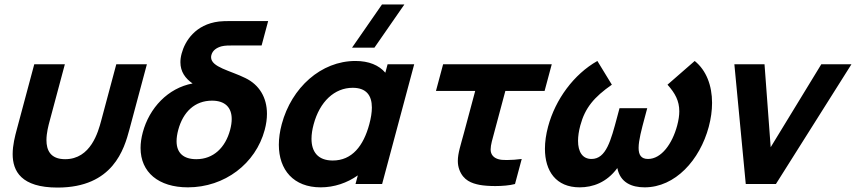

<svg xmlns="http://www.w3.org/2000/svg" viewBox="-20 -830 3860 866"><path d="M56 -247C47.7 -216.3 37.1 -175.4 37.1 -135C37.1 -58.6 75.2 16 239.5 16C490.5 16 540.1 -158 564 -247L642.5 -540H504.5L436.2 -285C423 -236 389.8 -112 273.8 -112C206.7 -112 189.5 -153.5 189.5 -198C189.5 -230.4 198.6 -264.4 204.2 -285L272.5 -540H134.5Z M1086.6 -478C1019.2 -511.6 932.1 -526.9 932.1 -571.7C932.1 -575 932.5 -578.4 933.5 -582C939.1 -603 957.3 -615 978.9 -621C995 -625 1012 -625 1035 -625H1160L1189.5 -735H1033.5C997.5 -735 984.5 -735 967.9 -733C860.5 -720 814.1 -644 799.4 -589C795.5 -574.7 793.7 -561.5 793.7 -549.3C793.7 -506.3 816 -476.1 848.6 -453.5C737.6 -433 653.4 -343 624 -233C617.3 -208 614 -184.5 614 -162.6C614 -53.1 695 15 827.5 15C993.5 15 1133.2 -92 1173.9 -244C1180.8 -269.6 1184.1 -293.9 1184.1 -316.7C1184.1 -390.5 1149.2 -447.8 1086.6 -478ZM865.5 -112C807.1 -112 776.4 -140.5 776.4 -193.2C776.4 -208.2 778.9 -225.2 783.9 -244C805.9 -326 859.3 -376 936.3 -376C994.8 -376 1025.1 -345.5 1025.1 -293.1C1025.1 -278.4 1022.7 -262 1017.9 -244C996.5 -164 942.5 -112 865.5 -112Z M1804 -810H1703L1567.8 -615H1668.8ZM1728.2 -540 1718 -502C1689.1 -536 1643.7 -555 1583.2 -555C1428.2 -555 1295 -435 1250.8 -270C1242 -237.2 1237.7 -206 1237.7 -177.1C1237.7 -63.2 1304.5 15 1426.5 15C1487.5 15 1545.8 -5 1593.9 -39L1583.5 0H1703.5L1848.2 -540ZM1480.9 -106C1412.7 -106 1385 -146.7 1385 -204C1385 -224 1388.4 -246 1394.6 -269C1422.2 -372 1488.8 -434 1570.8 -434C1631.7 -434 1657.3 -400.1 1657.3 -344.9C1657.3 -323 1653.3 -297.8 1645.8 -270C1619.6 -172 1567.9 -106 1480.9 -106Z M2143.8 4C2161.3 7.2 2186.8 9.2 2213.7 9.2C2245.1 9.2 2278.5 6.5 2302.9 0L2333.2 -113C2311.1 -110.1 2287.3 -108.2 2266.1 -108.2C2258.3 -108.2 2250.9 -108.5 2244.1 -109C2223.6 -111 2202.8 -119 2195.4 -140C2193.7 -144.8 2193 -150.2 2193 -156.3C2193 -176.4 2201.3 -203.1 2210.4 -237L2259.4 -420H2436.4L2468.6 -540H1978.6L1946.4 -420H2123.4L2072.2 -229C2058.2 -176.7 2045 -138.8 2045 -104.3C2045 -90.5 2047.1 -77.3 2052 -64C2070.2 -16 2107.7 -3 2143.8 4Z M3113.4 -555 2990.7 -448C3025.2 -409.6 3043.9 -374.8 3043.9 -328.1C3043.9 -309 3040.8 -288 3034.4 -264C3012.2 -181 2962.9 -113 2902.9 -113C2871.6 -113 2860.4 -131.5 2860.4 -163C2860.4 -196.8 2873.4 -245.5 2888.6 -302L2899.3 -342H2774.3L2763.6 -302C2735.2 -196 2713.9 -113 2647.9 -113C2607 -113 2587.2 -145.4 2587.2 -194.7C2587.2 -215.2 2590.6 -238.7 2597.4 -264C2618.8 -344 2659.7 -392 2739.7 -448L2674.4 -555C2568.3 -495 2485 -382 2452.1 -259C2442.7 -224 2437.9 -190.2 2437.9 -159C2437.9 -58.4 2487.8 15 2594.6 15C2653.1 15 2716.4 -6.5 2764.4 -72C2777.4 -6.5 2829.1 15 2887.6 15C3025.6 15 3136.6 -108 3176.8 -258C3186.7 -295 3191.7 -331.4 3191.7 -365.9C3191.7 -444.2 3165.9 -512.6 3113.4 -555Z M3343.7 0H3479.7L3820.3 -540H3684.3L3456.1 -166L3428.3 -540H3292.3Z"/></svg>

Font: Manrope
Style: ExtraBoldItalic
Weight: 800
Italic angle: -15°
Designer: Mikhail Sharanda
Foundry: Mikhail Sharanda
Version: Version 4.502;hotconv 1.0.109;makeotfexe 2.5.65596